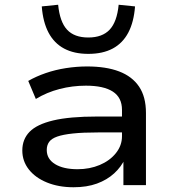

<svg xmlns="http://www.w3.org/2000/svg" viewBox="-20 -780 733 809"><path d="M290 9Q227 9 178 -11Q129 -31 101.5 -66Q74 -101 74 -146Q74 -193 104.5 -224.5Q135 -256 204 -272.5Q273 -289 389 -289H511V-222H393Q329 -222 287 -217.5Q245 -213 221 -204.5Q197 -196 187 -182Q177 -168 177 -148Q177 -110 212 -88.5Q247 -67 307 -67Q358 -67 400.5 -85Q443 -103 468.5 -135Q494 -167 494 -206V-317Q494 -369 455.5 -394Q417 -419 342 -419Q285 -419 231 -405Q177 -391 131 -363L99 -439Q132 -458 172.5 -472Q213 -486 258 -493Q303 -500 347 -500Q427 -500 482 -479Q537 -458 566 -415Q595 -372 595 -304V0H500V-111L507 -112Q491 -77 461 -49.5Q431 -22 388.5 -6.5Q346 9 290 9ZM352 -553Q292 -553 250 -575.5Q208 -598 184.5 -642.5Q161 -687 156 -753L225 -760Q232 -688 262.5 -655Q293 -622 352 -622Q411 -622 442 -655Q473 -688 480 -760L549 -753Q544 -687 520.5 -642.5Q497 -598 455 -575.5Q413 -553 352 -553Z"/></svg>

Font: Nunito Sans 10pt Expanded Medium
Style: Regular
Weight: 500
Width: 7
Designer: Vernon Adams
Foundry: Vernon Adams
Version: Version 3.101;gftools[0.9.27]